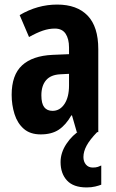

<svg xmlns="http://www.w3.org/2000/svg" viewBox="-20 -578 509 840"><path d="M230 -558Q317 -558 363.5 -509.5Q410 -461 410 -363V0H316L295 -73H292Q268 -31 237 -10.5Q206 10 158 10Q112 10 84 -14.5Q56 -39 43.5 -79Q31 -119 31 -163Q31 -250 76.5 -292Q122 -334 210 -338L282 -341V-370Q282 -408 267 -430.5Q252 -453 220 -453Q194 -453 167.5 -444Q141 -435 107 -416L66 -512Q144 -558 230 -558ZM244 -253Q202 -251 181.5 -227Q161 -203 161 -161Q161 -125 173.5 -109Q186 -93 210 -93Q242 -93 262 -123Q282 -153 282 -204V-255ZM345 109Q345 129 356 142Q367 155 386 155Q400 155 408.5 152Q417 149 423 146V230Q413 234 396.5 238Q380 242 359 242Q301 242 273 211.5Q245 181 245 131Q245 90 270.5 51.5Q296 13 335 -11L405 0Q373 33 359 59Q345 85 345 109Z"/></svg>

Font: Noto Sans Sinhala UI ExtraCondensed
Style: Bold
Weight: 700
Width: 2
Designer: Jelle Bosma - Monotype Design Team
Foundry: Monotype Imaging Inc.
Version: Version 2.006; ttfautohint (v1.8.4.7-5d5b)